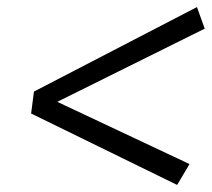

<svg xmlns="http://www.w3.org/2000/svg" viewBox="-20 -522 599 543"><path d="M481 1 68 -201 76 -263 537 -502 559 -441 142 -234 516 -58Z"/></svg>

Font: Faustina Light Light
Style: Italic
Weight: 300
Italic angle: -8°
Version: Version 1.200